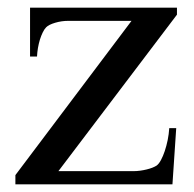

<svg xmlns="http://www.w3.org/2000/svg" viewBox="-20 -479 503 499"><path d="M20 -23.9 321.8 -424.8H157.2Q140.1 -424.8 123.5 -419.9Q106.9 -415 100.1 -408.2Q95.2 -403.3 91.1 -394.8Q86.9 -386.2 83.7 -376Q80.6 -365.7 78.6 -354.2Q76.7 -342.8 76.2 -332H58.1V-459H439.9V-440.9L131.8 -34.2H327.1Q335.4 -34.2 344.2 -35.4Q353 -36.6 361.1 -38.6Q369.1 -40.5 376 -43.2Q382.8 -45.9 387.2 -48.8Q393.1 -53.2 398.4 -63.2Q403.8 -73.2 408.2 -86.4Q412.6 -99.6 415.8 -115Q418.9 -130.4 419.9 -146H438L428.2 0H20Z"/></svg>

Font: YBG Bobotsari
Style: Regular
Weight: 400
Designer: R.S. Wihananto
Foundry: R.S. Wihananto
Version: Version 2.0.1